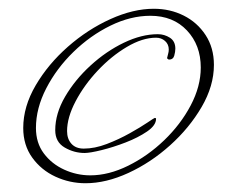

<svg xmlns="http://www.w3.org/2000/svg" viewBox="-20 -441 555 438"><path d="M175 -23Q139 -23 106.5 -38Q74 -53 53.5 -81.5Q33 -110 33 -149Q33 -198 61.5 -246.5Q90 -295 135 -334.5Q180 -374 232 -397.5Q284 -421 331 -421Q368 -421 399 -405.5Q430 -390 449 -361Q468 -332 468 -293Q468 -245 440 -197Q412 -149 368 -109.5Q324 -70 273 -46.5Q222 -23 175 -23ZM186 -41Q228 -41 272.5 -63Q317 -85 354.5 -121Q392 -157 415 -200.5Q438 -244 438 -287Q438 -338 406.5 -371.5Q375 -405 323 -405Q278 -405 232 -382.5Q186 -360 147.5 -322.5Q109 -285 85.5 -239.5Q62 -194 62 -149Q62 -115 80 -91Q98 -67 126.5 -54Q155 -41 186 -41ZM173 -92Q149 -92 127.5 -104.5Q106 -117 106 -144Q106 -182 128.5 -220.5Q151 -259 186.5 -291.5Q222 -324 262.5 -343.5Q303 -363 340 -363Q355 -363 367.5 -355Q380 -347 380 -330Q380 -323 377.5 -314Q375 -305 365 -305L361 -308Q362 -313 363.5 -318Q365 -323 365 -328Q365 -340 356.5 -347.5Q348 -355 336 -355Q305 -355 269.5 -334Q234 -313 203 -280Q172 -247 152.5 -210Q133 -173 133 -142Q133 -124 143 -113Q153 -102 171 -102Q196 -102 223.5 -112.5Q251 -123 276 -137Q301 -151 316.5 -161.5Q332 -172 333 -172Q336 -172 336 -170Q336 -155 315.5 -141Q295 -127 266.5 -116Q238 -105 211.5 -98.5Q185 -92 173 -92Z"/></svg>

Font: Fuggles
Style: Regular
Weight: 400
Designer: Rob Leuschke
Foundry: Robert E. Leuschke
Version: Version 1.100; ttfautohint (v1.8.3)